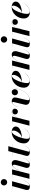

<svg xmlns="http://www.w3.org/2000/svg" viewBox="2117 -2917 810 5084"><g transform="rotate(-90 2522.0 -375.0)"><path d="M153.5 -675C153.5 -629.5 190 -589.5 238 -589.5C286 -589.5 323.5 -629.5 323.5 -675C323.5 -720.5 286 -760 238 -760C190 -760 153.5 -720.5 153.5 -675ZM291.5 -159 290 -159.5C235.5 -31.5 193.5 -4 160 -4C150.5 -4 147 -10 147 -18C147 -22.5 147 -27.5 149 -33.5L265.5 -460H64V-458H136.5L40 -107.5C37 -96.5 32.5 -77.5 32.5 -60C32.5 -17 58 10 122.5 10C204 10 244.5 -49 291.5 -159Z M445.5 -458 329.5 0H460.5L498.5 -150C544 -308.5 636.5 -439.5 678.5 -439.5C713 -439.5 707.5 -396 685 -318L625.5 -112C621.5 -99.5 617.5 -82.5 617.5 -67.5C617.5 -19.5 647 10 701.5 10C775 10 828.5 -38.5 878 -159L876 -159.5C835.5 -60 792 -11.5 750.5 -11.5C739.5 -11.5 736 -17.5 736 -28.5C736 -33.5 737.5 -41.5 739 -47.5L817 -319.5C841.5 -404.5 813.5 -469.5 732 -469.5C639.5 -469.5 551 -314 507 -183.5L578 -460H373V-458Z M1226 -163 1224.5 -163.5C1170.5 -30 1110.5 1.5 1068.5 1.5C1055 1.5 1047.5 -3.5 1047.5 -13.5C1047.5 -22.5 1050 -31.5 1052 -39L1165.5 -458H1258V-460H1166L1193 -560H1063L1036.5 -460H938V-458H1036L947 -122.5C941.5 -102.5 935.5 -79 935.5 -63.5C935.5 -26.5 961 10 1038 10C1128 10 1178.5 -47.5 1226 -163Z M1388.5 -67C1388.5 -101.5 1396.5 -148 1409.5 -197C1593 -209 1714.5 -268 1714.5 -363C1714.5 -423 1659.5 -470 1565 -470C1399.5 -470 1267 -314.5 1267 -150C1267 -60 1321.5 10 1430 10C1541.5 10 1614.5 -58.5 1661 -129.5L1659.5 -130C1602 -44.5 1525.5 5 1449 5C1412.5 5 1388.5 -11 1388.5 -67ZM1580.5 -467C1601.5 -467 1607.5 -447.5 1607.5 -427C1607.5 -346.5 1525 -216 1410 -199C1444.5 -325 1514.5 -467 1580.5 -467Z M1853.5 -458 1737 0H1866L1911.5 -187C1943 -305 1998 -467.5 2096.5 -467.5C2140.5 -467.5 2172.5 -444 2182 -409C2172 -436 2143 -451.5 2110.5 -451.5C2066.5 -451.5 2034 -423 2034 -381C2034 -338 2066 -306.5 2110 -306.5C2155.5 -306.5 2186.5 -342 2186.5 -387.5C2186.5 -435.5 2149.5 -469.5 2096.5 -469.5C2012 -469.5 1959 -353.5 1926 -245L1978.5 -460H1772.5V-458Z M2426.5 -121 2477.5 -340.5C2480.5 -354.5 2484 -371.5 2484 -386C2484 -431.5 2445 -469.5 2385.5 -469.5C2304.5 -469.5 2263 -392 2228 -307L2230 -306.5C2280 -427.5 2320 -454.5 2352 -454.5C2361.5 -454.5 2366.5 -450 2366.5 -441.5C2366.5 -436.5 2364.5 -427 2363.5 -421L2294 -131C2271.5 -37 2328 10 2424.5 10C2562.5 10 2715.5 -204 2715.5 -356.5C2715.5 -420 2680.5 -469 2622.5 -469C2575.5 -469 2541.5 -432.5 2541.5 -387C2541.5 -337 2572.5 -305 2622.5 -305C2666.5 -305 2701.5 -340 2701.5 -384.5C2701.5 -417 2686.5 -444 2662.5 -458C2695 -441 2713.5 -402.5 2713.5 -356.5C2713.5 -204 2559.5 1 2445 1C2403 1 2404.5 -25.5 2426.5 -121Z M2863.5 -67C2863.5 -101.5 2871.5 -148 2884.5 -197C3068 -209 3189.5 -268 3189.5 -363C3189.5 -423 3134.5 -470 3040 -470C2874.5 -470 2742 -314.5 2742 -150C2742 -60 2796.5 10 2905 10C3016.5 10 3089.5 -58.5 3136 -129.5L3134.5 -130C3077 -44.5 3000.5 5 2924 5C2887.5 5 2863.5 -11 2863.5 -67ZM3055.5 -467C3076.5 -467 3082.5 -447.5 3082.5 -427C3082.5 -346.5 3000 -216 2885 -199C2919.5 -325 2989.5 -467 3055.5 -467Z M3329.5 -458 3213.5 0H3344.5L3382.5 -150C3428 -308.5 3520.5 -439.5 3562.5 -439.5C3597 -439.5 3591.5 -396 3569 -318L3509.5 -112C3505.5 -99.5 3501.5 -82.5 3501.5 -67.5C3501.5 -19.5 3531 10 3585.5 10C3659 10 3712.5 -38.5 3762 -159L3760 -159.5C3719.5 -60 3676 -11.5 3634.5 -11.5C3623.5 -11.5 3620 -17.5 3620 -28.5C3620 -33.5 3621.5 -41.5 3623 -47.5L3701 -319.5C3725.5 -404.5 3697.5 -469.5 3616 -469.5C3523.5 -469.5 3435 -314 3391 -183.5L3462 -460H3257V-458Z M3934 -675C3934 -629.5 3970.5 -589.5 4018.5 -589.5C4066.5 -589.5 4104 -629.5 4104 -675C4104 -720.5 4066.5 -760 4018.5 -760C3970.5 -760 3934 -720.5 3934 -675ZM4072 -159 4070.5 -159.5C4016 -31.5 3974 -4 3940.5 -4C3931 -4 3927.5 -10 3927.5 -18C3927.5 -22.5 3927.5 -27.5 3929.5 -33.5L4046 -460H3844.5V-458H3917L3820.5 -107.5C3817.5 -96.5 3813 -77.5 3813 -60C3813 -17 3838.5 10 3903 10C3984.5 10 4025 -49 4072 -159Z M4225 -458 4108.5 0H4237.5L4283 -187C4314.5 -305 4369.5 -467.5 4468 -467.5C4512 -467.5 4544 -444 4553.5 -409C4543.5 -436 4514.5 -451.5 4482 -451.5C4438 -451.5 4405.5 -423 4405.5 -381C4405.5 -338 4437.5 -306.5 4481.5 -306.5C4527 -306.5 4558 -342 4558 -387.5C4558 -435.5 4521 -469.5 4468 -469.5C4383.5 -469.5 4330.5 -353.5 4297.5 -245L4350 -460H4144V-458Z M4696 -67C4696 -101.5 4704 -148 4717 -197C4900.5 -209 5022 -268 5022 -363C5022 -423 4967 -470 4872.5 -470C4707 -470 4574.5 -314.5 4574.5 -150C4574.5 -60 4629 10 4737.5 10C4849 10 4922 -58.5 4968.5 -129.5L4967 -130C4909.5 -44.5 4833 5 4756.5 5C4720 5 4696 -11 4696 -67ZM4888 -467C4909 -467 4915 -447.5 4915 -427C4915 -346.5 4832.5 -216 4717.5 -199C4752 -325 4822 -467 4888 -467Z"/></g></svg>

Font: Bodoni* 96pt
Style: Bold Italic
Weight: 700
Italic angle: -13°
Version: Version 2.3